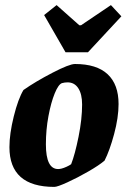

<svg xmlns="http://www.w3.org/2000/svg" viewBox="-20 -724 502 753"><path d="M17 -147Q17 -199 34 -267.5Q51 -336 72 -371Q119 -404 185.5 -438.5Q252 -473 274 -473Q359 -473 402 -433Q445 -393 445 -316Q445 -263 427.5 -198Q410 -133 390 -94Q369 -76 326.5 -51.5Q284 -27 244.5 -9Q205 9 193 9Q17 9 17 -147ZM222 -63Q230 -65 241 -70Q252 -75 259 -80Q274 -118 288 -187.5Q302 -257 302 -314Q302 -355 287 -378Q272 -401 245 -401Q234 -401 223 -398Q209 -393 194.5 -357.5Q180 -322 170 -268.5Q160 -215 160 -158Q160 -61 208 -61Q214 -61 222 -63ZM237 -519 153 -665 202 -704 291 -625H298L415 -704L456 -660L325 -519Z"/></svg>

Font: Grenze
Style: Bold Italic
Weight: 700
Italic angle: -10°
Designer: Renata Polastri
Foundry: Omnibus-Type
Version: Version 1.002; ttfautohint (v1.8)